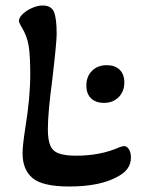

<svg xmlns="http://www.w3.org/2000/svg" viewBox="-20 -665 515 698"><path d="M62 -108Q62 -135 72 -200Q90 -310 90 -395Q90 -460 84.5 -496.5Q79 -533 59 -566Q49 -582 49 -589Q49 -601 62.5 -614Q76 -627 96.5 -636Q117 -645 135 -645Q167 -645 176.5 -621Q186 -597 186 -541Q186 -511 170 -375Q154 -254 154 -196Q154 -155 163.5 -134.5Q173 -114 195 -107Q217 -99 257 -99Q346 -99 415 -130Q427 -134 431 -134Q441 -134 448.5 -122.5Q456 -111 456 -92Q456 -48 408 -23Q344 13 232 13Q135 13 98.5 -17.5Q62 -48 62 -108ZM294 -354Q294 -387 314.5 -407.5Q335 -428 368 -428Q398 -428 415 -411.5Q432 -395 432 -365Q432 -333 411.5 -312Q391 -291 358 -291Q328 -291 311 -307.5Q294 -324 294 -354Z"/></svg>

Font: AkayaTelivigala
Style: Regular
Weight: 400
Designer: Vaishnavi Murthy Yerkadithaya ( vaishnavimurthy@gmail.com ), Juan Luis Blanco Aristondo ( juan@blancoletters.com )
Version: Version 1.000